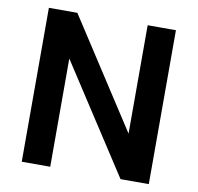

<svg xmlns="http://www.w3.org/2000/svg" viewBox="-81 -817 927 901"><g transform="rotate(10 382.5 -366.5)"><path d="M550.8 -733.4Q550.8 -603.5 550.8 -216.8Q466.8 -345.7 215.8 -733.4Q181.6 -733.4 80.1 -733.4Q80.1 -710 80.1 -640.6Q80.1 -480.5 80.1 0Q114.3 0 215.8 0Q215.8 -128.9 215.8 -515.6Q299.8 -386.7 550.8 0Q585 0 685.5 0Q685.5 -183.6 685.5 -733.4Q652.3 -733.4 550.8 -733.4Z"/></g></svg>

Font: BM-Biotif
Style: Bold
Weight: 400
Designer: Deni Anggara
Version: Version 1.000;PS 001.000;hotconv 1.0.88;makeotf.lib2.5.64776